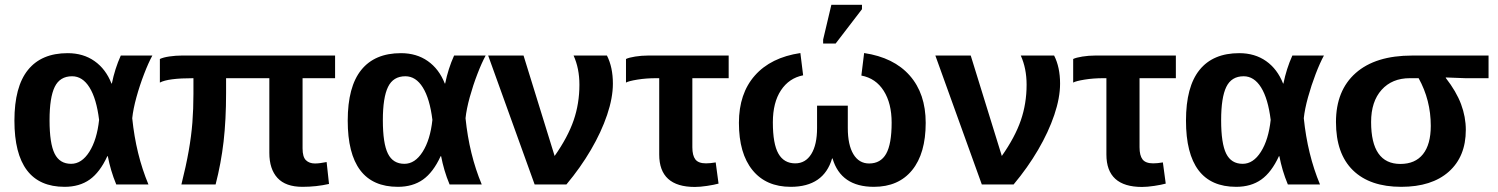

<svg xmlns="http://www.w3.org/2000/svg" viewBox="-20 -756 6141 787"><path d="M419.9 -115.7Q389.6 -49.8 347.7 -20Q305.7 9.8 244.6 9.8Q39.1 9.8 39.1 -261.7Q39.1 -400.4 94.5 -469.2Q149.9 -538.1 257.3 -538.1Q321.3 -538.1 367.4 -505.6Q413.6 -473.1 437 -413.6H438.5Q450.7 -474.1 475.1 -528.3H604.5Q588.4 -499 570.6 -452.6Q552.7 -406.2 539.3 -357.7Q525.9 -309.1 522 -271.5Q537.1 -122.6 588.4 0H456.5Q444.3 -29.3 435.8 -58.3Q427.2 -87.4 421.9 -115.7ZM183.1 -263.2Q183.1 -168 203.9 -126.2Q224.6 -84.5 271.5 -84.5Q314.9 -84.5 346.2 -133.8Q377.4 -183.1 386.2 -264.6Q375.5 -351.6 346.9 -397.5Q318.4 -443.4 275.4 -443.4Q225.6 -443.4 204.3 -399.9Q183.1 -356.4 183.1 -263.2Z M1219.7 9.8Q1150.9 9.8 1117.4 -26.6Q1084 -63 1084 -129.4V-435.5H906.7V-375Q906.7 -264.6 896.5 -175.8Q886.2 -86.9 863.8 0H723.6Q742.7 -76.2 753.4 -137Q764.2 -197.8 768.6 -253.9Q772.9 -310.1 772.9 -371.1V-435.5Q668 -435.5 635.3 -417.5V-514.2Q649.4 -521 675.3 -524.7Q701.2 -528.3 724.1 -528.3H1353.5V-435.5H1220.2V-147.9Q1220.2 -112.8 1233.9 -99.4Q1247.6 -85.9 1271 -85.9Q1289.6 -85.9 1318.8 -91.8L1328.6 -2Q1276.9 9.8 1219.7 9.8Z M1786.1 -115.7Q1755.9 -49.8 1713.9 -20Q1671.9 9.8 1610.8 9.8Q1405.3 9.8 1405.3 -261.7Q1405.3 -400.4 1460.7 -469.2Q1516.1 -538.1 1623.5 -538.1Q1687.5 -538.1 1733.6 -505.6Q1779.8 -473.1 1803.2 -413.6H1804.7Q1816.9 -474.1 1841.3 -528.3H1970.7Q1954.6 -499 1936.8 -452.6Q1918.9 -406.2 1905.5 -357.7Q1892.1 -309.1 1888.2 -271.5Q1903.3 -122.6 1954.6 0H1822.8Q1810.5 -29.3 1802 -58.3Q1793.5 -87.4 1788.1 -115.7ZM1549.3 -263.2Q1549.3 -168 1570.1 -126.2Q1590.8 -84.5 1637.7 -84.5Q1681.2 -84.5 1712.4 -133.8Q1743.7 -183.1 1752.4 -264.6Q1741.7 -351.6 1713.1 -397.5Q1684.6 -443.4 1641.6 -443.4Q1591.8 -443.4 1570.6 -399.9Q1549.3 -356.4 1549.3 -263.2Z M2492.2 -413.1Q2492.2 -355 2468.5 -284.9Q2444.8 -214.8 2402.1 -141.8Q2359.4 -68.8 2301.8 0H2171.4L1981 -528.3H2126L2253.4 -116.7Q2307.6 -193.8 2331.3 -262.7Q2355 -331.5 2355 -408.7Q2355 -475.6 2331.1 -528.3H2467.8Q2492.2 -480.5 2492.2 -413.1Z M2668.9 -435.5Q2628.9 -435.5 2592.8 -429.7Q2556.6 -423.8 2545.9 -417.5V-514.2Q2557.6 -520 2583.7 -524.2Q2609.9 -528.3 2635.3 -528.3H2966.8V-435.5H2817.9V-152.3Q2817.9 -118.7 2830.3 -102.5Q2842.8 -86.4 2874 -86.4Q2891.1 -86.4 2913.6 -90.3L2925.3 -3.4Q2907.7 1.5 2878.7 5.9Q2849.6 10.3 2828.1 10.3Q2682.1 10.3 2682.1 -122.6V-435.5Z M3455.1 -231.4Q3455.1 -162.1 3478 -124Q3501 -85.9 3542.5 -85.9Q3589.8 -85.9 3612.3 -125.7Q3634.8 -165.5 3634.8 -253.4Q3634.8 -332.5 3602.3 -383.8Q3569.8 -435.1 3510.7 -446.3L3522 -538.6Q3643.6 -520.5 3709 -446.3Q3774.4 -372.1 3774.4 -252.4Q3774.4 -127 3718.8 -58.6Q3663.1 9.8 3562 9.8Q3426.8 9.8 3392.6 -106.4H3390.6Q3356.4 9.8 3221.2 9.8Q3120.1 9.8 3064.5 -58.6Q3008.8 -127 3008.8 -252.4Q3008.8 -372.6 3074.2 -446.5Q3139.6 -520.5 3260.7 -538.6L3272 -447.3Q3214.4 -436 3181.2 -386Q3147.9 -335.9 3147.9 -254.4Q3147.9 -166 3170.7 -126.2Q3193.4 -86.4 3239.7 -86.4Q3281.7 -86.4 3305.4 -124.5Q3329.1 -162.6 3329.1 -231.4V-322.8H3455.1ZM3513.2 -718.3 3405.3 -577.6H3354V-593.8L3387.7 -736.3H3513.2Z M4325.2 -413.1Q4325.2 -355 4301.5 -284.9Q4277.8 -214.8 4235.1 -141.8Q4192.4 -68.8 4134.8 0H4004.4L3814 -528.3H3959L4086.4 -116.7Q4140.6 -193.8 4164.3 -262.7Q4188 -331.5 4188 -408.7Q4188 -475.6 4164.1 -528.3H4300.8Q4325.2 -480.5 4325.2 -413.1Z M4502 -435.5Q4461.9 -435.5 4425.8 -429.7Q4389.6 -423.8 4378.9 -417.5V-514.2Q4390.6 -520 4416.7 -524.2Q4442.9 -528.3 4468.3 -528.3H4799.8V-435.5H4650.9V-152.3Q4650.9 -118.7 4663.3 -102.5Q4675.8 -86.4 4707 -86.4Q4724.1 -86.4 4746.6 -90.3L4758.3 -3.4Q4740.7 1.5 4711.7 5.9Q4682.6 10.3 4661.1 10.3Q4515.1 10.3 4515.1 -122.6V-435.5Z M5222.2 -115.7Q5191.9 -49.8 5149.9 -20Q5107.9 9.8 5046.9 9.8Q4841.3 9.8 4841.3 -261.7Q4841.3 -400.4 4896.7 -469.2Q4952.1 -538.1 5059.6 -538.1Q5123.5 -538.1 5169.7 -505.6Q5215.8 -473.1 5239.3 -413.6H5240.7Q5252.9 -474.1 5277.3 -528.3H5406.7Q5390.6 -499 5372.8 -452.6Q5355 -406.2 5341.6 -357.7Q5328.1 -309.1 5324.2 -271.5Q5339.4 -122.6 5390.6 0H5258.8Q5246.6 -29.3 5238 -58.3Q5229.5 -87.4 5224.1 -115.7ZM4985.4 -263.2Q4985.4 -168 5006.1 -126.2Q5026.9 -84.5 5073.7 -84.5Q5117.2 -84.5 5148.4 -133.8Q5179.7 -183.1 5188.5 -264.6Q5177.7 -351.6 5149.2 -397.5Q5120.6 -443.4 5077.6 -443.4Q5027.8 -443.4 5006.6 -399.9Q4985.4 -356.4 4985.4 -263.2Z M5988.3 -223.6Q5988.3 -114.3 5918.5 -52.2Q5848.6 9.8 5723.6 9.8Q5595.2 9.8 5525.6 -58.1Q5456.1 -126 5456.1 -255.9Q5456.1 -385.3 5537.1 -456.8Q5618.2 -528.3 5768.1 -528.3H6081.5V-435.5H5986.3L5906.2 -438.5V-436.5Q5949.2 -381.3 5968.8 -329.1Q5988.3 -276.9 5988.3 -223.6ZM5844.7 -240.2Q5844.7 -345.7 5794.9 -435.5H5758.8Q5686 -435.5 5643.1 -387.7Q5600.1 -339.8 5600.1 -255.9Q5600.1 -84 5720.2 -84Q5780.8 -84 5812.7 -124Q5844.7 -164.1 5844.7 -240.2Z"/></svg>

Font: Arimo
Style: Bold
Weight: 700
Designer: Steve Matteson
Foundry: Monotype Imaging Inc.
Version: Version 1.33